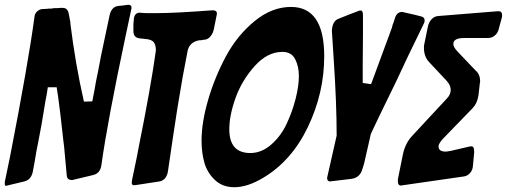

<svg xmlns="http://www.w3.org/2000/svg" viewBox="-66 -780 2120 803"><path d="M35 -21 -36 -4Q-37 -3 -42 -3Q-46 -3 -46 -12V-19L-24 -125Q52 -515 78 -708Q79 -722 88 -731Q97 -740 109 -742L128 -743H127Q134 -743 137 -744H149Q157 -746 163 -746H173Q181 -746 186 -747H197Q218 -747 222 -720L229 -683L228 -684Q249 -513 285 -355L320 -356Q332 -416 335 -437Q345 -485 346 -491L356 -544Q357 -550 369 -606L393 -719Q402 -752 428 -755Q442 -756 470 -760Q484 -760 484 -749Q484 -743 483 -741L459 -628Q383 -270 358 -89Q353 -55 324 -48L236 -27Q225 -27 219.5 -31.5Q214 -36 213 -48L202 -168Q201 -176 198.5 -195.5Q196 -215 195 -227L187 -298Q176 -388 171 -415H134Q133 -406 129.5 -386Q126 -366 124 -357Q107 -249 92 -176Q87 -154 79 -104L71 -61Q64 -28 35 -21Z M600 -21 502 -6H499L494 -5Q485 -6 485 -16Q485 -22 486 -26L501 -98Q506 -120 514 -164Q565 -417 586 -569Q586 -592 577 -603.5Q568 -615 542 -617L515 -620Q492 -624 492 -650V-681Q492 -683 492.5 -685.5Q493 -688 493 -689L492 -687Q494 -691 494 -702Q497 -726 517 -727L529 -726Q539 -725 559 -725H586Q665 -725 823 -737Q841 -737 841 -724Q841 -717 840 -716L828 -656Q824 -639 813.5 -627Q803 -615 790 -614H788Q784 -613 781 -613Q779 -613 778 -612H772Q771 -611 769 -611L770 -612Q725 -605 718 -564L698 -458Q688 -402 676 -328Q662 -239 636 -61Q629 -26 600 -21Z M1290 -545Q1290 -392 1222 -249.5Q1154 -107 1034 -36Q969 3 914 3Q864 3 832 -28Q800 -59 788.5 -100.5Q777 -142 777 -192Q777 -268 804.5 -362.5Q832 -457 879 -544.5Q926 -632 998.5 -691.5Q1071 -751 1151 -751Q1290 -751 1290 -545ZM981 -140Q1028 -140 1068.5 -175.5Q1109 -211 1133 -262.5Q1157 -314 1170.5 -367.5Q1184 -421 1184 -462Q1184 -502 1168.5 -532.5Q1153 -563 1115 -563Q1052 -563 998.5 -503Q945 -443 919 -370Q893 -297 893 -239Q893 -140 981 -140Z M1404 -32 1321 -22H1318L1313 -21Q1302 -23 1302 -36Q1302 -37 1304 -45L1342 -213Q1342 -345 1330 -527L1322 -651Q1324 -693 1351 -702Q1395 -720 1433 -734H1432Q1437 -736 1443 -736Q1452 -736 1452 -716V-636Q1452 -612 1451.5 -571Q1451 -530 1451 -513V-433L1486 -428Q1547 -592 1559 -626V-625Q1562 -635 1567 -648L1573 -664Q1576 -678 1580 -686L1585 -702Q1593 -730 1615 -730Q1620 -730 1625 -728Q1671 -718 1693 -712Q1710 -709 1710 -694Q1710 -687 1706 -680L1639 -542Q1600 -456 1523 -300Q1493 -236 1485 -220Q1483 -211 1457 -97L1450 -74Q1440 -37 1404 -32Z M1815 -148 1897 -167Q1900 -168 1906 -168Q1917 -168 1917 -147V-141L1912 -87Q1911 -69 1900 -56.5Q1889 -44 1874 -42L1617 -5Q1615 -5 1613 -4H1611Q1598 -4 1598 -21V-30L1619 -134Q1629 -182 1659 -213Q1682 -238 1730 -289.5Q1778 -341 1802 -367Q1819 -384 1819 -404Q1819 -423 1802 -442L1729 -520Q1707 -543 1707 -580Q1707 -589 1708 -593L1724 -671Q1728 -688 1739.5 -700Q1751 -712 1767 -713L2015 -733H2020Q2034 -733 2034 -716Q2034 -710 2033 -707L2020 -659Q2016 -642 2003.5 -631.5Q1991 -621 1975 -621H1875Q1830 -621 1830 -596Q1830 -583 1847 -565Q1901 -509 1927 -481V-482Q1942 -466 1942 -441Q1942 -436 1941 -433L1935 -381Q1930 -348 1911 -328L1784 -197Q1768 -178 1768 -168Q1768 -146 1798 -146Q1806 -146 1817 -149Z"/></svg>

Font: Bangerz Fix
Style: Regular
Weight: 400
Designer: vernon adams
Foundry: Vernon Adams
Version: Version 2.10;December 28, 2023;FontCreator 13.0.0.2683 64-bi